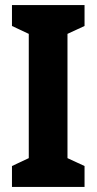

<svg xmlns="http://www.w3.org/2000/svg" viewBox="-20 -734 379 754"><path d="M312 0V-82L245 -113V-601L312 -632V-714H27V-632L93 -601V-113L27 -82V0Z"/></svg>

Font: Noto Sans Lao UI ExtCond ExtBd
Style: Regular
Weight: 800
Width: 2
Designer: Monotype Design Team
Foundry: Monotype Imaging Inc.
Version: Version 2.000